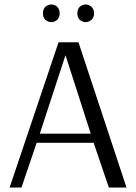

<svg xmlns="http://www.w3.org/2000/svg" viewBox="-20 -839 608 859"><path d="M210 -740Q196 -740 183 -750Q172 -761 172 -779Q172 -798 183 -809Q196 -819 210 -819Q223 -819 236 -809Q247 -796 247 -779Q247 -763 236 -750Q223 -740 210 -740ZM363 -740Q350 -740 337 -750Q326 -761 326 -779Q326 -798 337 -809Q350 -819 363 -819Q376 -819 389 -809Q401 -797 401 -779Q401 -762 389 -750Q376 -740 363 -740ZM23 0 242 -650H331L546 0H467L399 -200H144L76 0ZM158 -241H386L273 -592Z"/></svg>

Font: Arsenal SC
Style: Regular
Weight: 400
Designer: Andrij Shevchenko
Foundry: Stairsfor
Version: Version 2.001; ttfautohint (v1.8.4.7-5d5b)